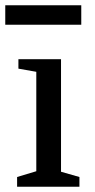

<svg xmlns="http://www.w3.org/2000/svg" viewBox="-20 -710 362 730"><path d="M50 -485H212V-57L282 -37V0H45V-37L118 -59V-437L50 -449ZM0 -690H289V-616H0Z"/></svg>

Font: Ledger
Style: Regular
Weight: 400
Designer: Denis Masharov
Foundry: Denis Masharov
Version: 1.001